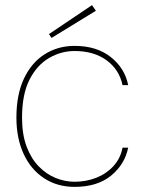

<svg xmlns="http://www.w3.org/2000/svg" viewBox="-20 -717 565 749"><path d="M271 12Q203 12 151.5 -22Q100 -56 72 -117Q44 -178 44 -258Q44 -348 73.5 -410.5Q103 -473 154.5 -505.5Q206 -538 271 -538Q357 -538 412 -494.5Q467 -451 480 -385H458Q445 -446 395.5 -482Q346 -518 271 -518Q218 -518 171 -490.5Q124 -463 95 -406Q66 -349 66 -258Q66 -193 83.5 -146Q101 -99 130.5 -68.5Q160 -38 196.5 -23Q233 -8 271 -8Q316 -8 355.5 -23.5Q395 -39 422.5 -69Q450 -99 458 -141H480Q467 -76 413.5 -32Q360 12 271 12ZM181 -569 171 -584 339 -697 354 -675Z"/></svg>

Font: DM Sans 9pt Thin
Style: Regular
Weight: 250
Version: Version 4.004;gftools[0.9.30]